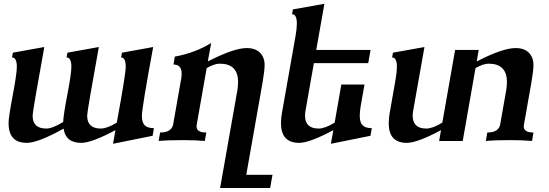

<svg xmlns="http://www.w3.org/2000/svg" viewBox="-20 -732 2853 997"><path d="M566.9 14.6 579.6 -56.2Q456.1 9.8 401.9 9.8Q320.8 9.8 310.1 -64Q177.7 9.8 118.7 9.8Q24.4 9.8 24.4 -92.8Q24.4 -122.1 45.9 -235.8Q67.4 -349.6 67.4 -384.8Q67.4 -433.6 42.5 -433.6L46.9 -458.5L210 -487.8Q149.4 -154.3 149.4 -131.3Q149.4 -64.5 220.2 -64.5Q252.4 -64.5 308.1 -98.6Q308.6 -130.4 329.6 -240Q350.6 -349.6 350.6 -384.8Q350.6 -433.6 325.7 -433.6L330.1 -458.5L493.2 -487.8Q432.6 -154.3 432.6 -131.3Q432.6 -64.5 503.4 -64.5Q536.1 -64.5 586.4 -95.2Q632.8 -345.2 632.8 -385.7Q632.8 -433.6 608.9 -433.6L613.3 -458.5L775.4 -487.8Q716.8 -170.9 716.8 -130.9Q716.8 -96.2 731.4 -81.5Q746.1 -66.9 779.3 -66.4L772.5 -26.9Z M1382.8 244.1H1123L1212.4 -262.2Q1216.3 -286.1 1216.3 -306.2Q1216.3 -401.4 1121.1 -401.4Q1093.3 -401.4 1053.2 -378.4L1001.5 -84.5L1000.5 -75.7Q1000.5 -43.9 1051.3 -43.9L1043.5 0Q998 -4.4 929.7 -4.4Q850.6 -4.4 803.7 0L811.5 -43.9Q869.1 -43.9 878.9 -84.5L921.9 -329.1Q923.3 -339.8 923.3 -349.1Q923.3 -397 880.9 -397L887.7 -438Q993.7 -457.5 1076.7 -508.8L1059.1 -413.1Q1194.8 -482.4 1261.2 -482.4Q1305.7 -482.4 1329.8 -458.5Q1354 -434.6 1354 -395Q1354 -364.3 1343.8 -305.7L1258.8 175.8H1395Z M1698.2 14.6 1710.9 -56.2Q1587.9 9.8 1533.2 9.8Q1439 9.8 1439 -92.8Q1439 -117.2 1444.3 -147L1514.6 -544.9Q1521.5 -584 1521.5 -609.4Q1521.5 -658.2 1496.6 -658.2L1501 -683.1L1664.6 -712.4L1622.1 -472.7H1904.3L1892.1 -404.3H1609.9L1566.9 -160.2Q1564 -144.5 1564 -131.3Q1564 -64.5 1634.8 -64.5Q1667.5 -64.5 1717.8 -95.2L1752.4 -293H1872.6L1852.5 -178.7Q1848.1 -151.4 1848.1 -130.9Q1848.1 -96.2 1862.8 -81.5Q1877.4 -66.9 1910.6 -66.4L1903.8 -26.9Z M2092.3 9.8Q1998.5 9.8 1998.5 -91.8Q1998.5 -116.2 2003.9 -147L2034.2 -320.3Q2041 -359.4 2041 -384.8Q2041 -433.6 2016.1 -433.6L2020.5 -458.5L2184.1 -487.8L2126 -160.2Q2123 -144.5 2123 -131.3Q2123 -64.5 2193.8 -64.5Q2226.6 -64.5 2276.9 -95.2L2343.3 -472.7H2465.8L2455.6 -413.1Q2590.3 -482.4 2657.7 -482.4Q2702.1 -482.4 2726.1 -458.3Q2750 -434.1 2750 -395Q2750 -364.3 2739.7 -305.7L2700.7 -84.5L2699.7 -75.7Q2699.7 -43.9 2750 -43.9L2742.7 0Q2696.8 -4.4 2628.4 -4.4Q2549.3 -4.4 2502.9 0L2510.3 -43.9Q2568.4 -43.9 2577.1 -84.5L2608.4 -262.2Q2612.3 -286.1 2612.3 -306.2Q2612.3 -401.4 2517.1 -401.4Q2489.3 -401.4 2449.2 -378.4L2382.8 0H2260.3L2270 -56.2Q2147 9.8 2092.3 9.8Z"/></svg>

Font: Kelvinch
Style: Bold Italic
Weight: 700
Italic angle: -10°
Designer: Paul James Miller
Foundry: High-Logic / Made with FontCreator
Version: Version 3.30 September 23, 2016